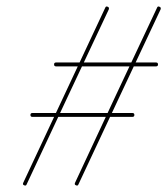

<svg xmlns="http://www.w3.org/2000/svg" viewBox="-20 -567 517 593"><path d="M80 -206Q74 -206 74 -212Q74 -218 80 -218Q157 -218 234 -218Q311 -218 389 -218Q389 -218 389 -218Q389 -218 389 -218Q395 -218 395 -212Q395 -206 389 -206Q311 -206 234 -206Q157 -206 80 -206Q80 -206 80 -206Q80 -206 80 -206ZM153 -362Q147 -362 147 -368Q147 -374 153 -374Q230 -374 307.5 -374Q385 -374 462 -374Q462 -374 462 -374Q462 -374 462 -374Q468 -374 468 -368Q468 -362 462 -362Q385 -362 307.5 -362Q230 -362 153 -362Q153 -362 153 -362Q153 -362 153 -362ZM465 -543Q467 -549 473 -546Q478 -544 476 -538Q412 -403 349 -268Q286 -133 222 3Q220 8 214 5Q209 3 212 -3Q275 -138 338 -273Q401 -408 465 -543Q465 -543 465 -543Q465 -543 465 -543ZM305 -543Q307 -549 313 -546Q318 -544 316 -538Q252 -403 189 -268Q126 -133 62 3Q62 3 62 3Q62 3 62 3Q60 8 54 5Q49 3 52 -3Q178 -273 305 -543Q305 -543 305 -543Q305 -543 305 -543Z"/></svg>

Font: FRB American Cursive Thin
Style: Italic
Weight: 100
Italic angle: -25°
Version: Version 2.0;Modular Font Editor K font №1